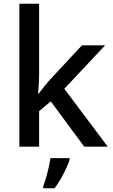

<svg xmlns="http://www.w3.org/2000/svg" viewBox="-20 -780 599 1021"><path d="M188 -380Q188 -360 186 -332Q184 -304 183 -282H186Q197 -297 216.5 -321.5Q236 -346 251 -362L416 -539H539L322 -308L553 0H428L250 -241L188 -189V0H83V-760H188ZM350 70Q341 99 318.5 143Q296 187 270 221H210V209Q217 191 225 164.5Q233 138 239 110Q245 82 248 61H350Z"/></svg>

Font: Noto Sans Telugu Medium
Style: Regular
Weight: 500
Designer: Jelle Bosma - Monotype Design Team
Foundry: Monotype Imaging Inc.
Version: Version 2.005; ttfautohint (v1.8.4.7-5d5b)